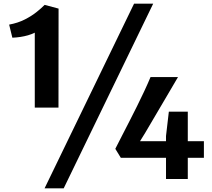

<svg xmlns="http://www.w3.org/2000/svg" viewBox="-20 -978 1161 1049"><path d="M170 -390V-799.5Q153 -791 133 -785.2Q113 -779.5 91.5 -776.2Q70 -773 47.5 -772L30 -843.5Q78.5 -852.5 116 -871.8Q153.5 -891 180.5 -912.8Q207.5 -934.5 224 -951.5L225 -951L300 -931L299.5 -390ZM712.5 -958H817L328 51H223.5ZM887 0V-116H640L610 -165Q627.5 -199.5 647.2 -237.8Q667 -276 687.8 -316.8Q708.5 -357.5 729 -398.5Q749.5 -439.5 768.2 -479.8Q787 -520 802.5 -557H952.5Q920 -501 889 -448.8Q858 -396.5 829.5 -347.8Q801 -299 774 -253.5L745 -206.5H887V-235L902.5 -368H1006V-206.5H1094V-116H1006V0Z"/></svg>

Font: Koeln Type Sans
Style: Bold
Weight: 700
Designer: Eben Sorkin
Foundry: Eben Sorkin
Version: Version 2.001